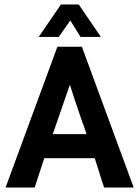

<svg xmlns="http://www.w3.org/2000/svg" viewBox="-20 -843 626 863"><path d="M238 -633H348L581 0H448Q437 -31 420 -88L415 -103Q409 -122 406 -132H179Q171 -106 153 -53Q142 -18 136 0H5ZM294 -462Q277 -412 238 -300L217 -240H369L357 -276L350 -294Q311 -408 294 -462ZM254 -823H334Q351 -798 372 -767Q415 -705 433 -677H342L296 -751L244 -677H154Z"/></svg>

Font: Tajawal
Style: Bold
Weight: 700
Designer: Boutros Fonts
Foundry: Created by Boutros International 2017
Version: Version 1.700